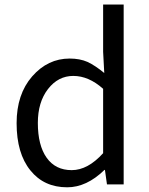

<svg xmlns="http://www.w3.org/2000/svg" viewBox="-20 -797 645 830"><path d="M270.5 12.7Q169.9 12.7 111.3 -60.5Q51.8 -133.8 51.8 -264.6Q51.8 -389.6 119.1 -466.8Q186.5 -543.9 281.2 -543.9Q325.2 -543.9 358.4 -529.3Q391.6 -513.7 430.7 -481.4L425.8 -573.2V-777.3H514.6V0H442.4L433.6 -62.5H431.6Q354.5 12.7 270.5 12.7ZM290 -61.5Q359.4 -61.5 425.8 -134.8V-413.1Q363.3 -468.8 296.9 -468.8Q231.4 -468.8 187.5 -412.1Q143.6 -355.5 143.6 -265.6Q143.6 -168.9 181.6 -115.2Q219.7 -61.5 290 -61.5Z"/></svg>

Font: Noto Traditional Nushu
Style: Regular
Weight: 400
Designer: LIU Zhao
Foundry: Z&Z Studio
Version: Version 1.001; ttfautohint (v1.8.3) -l 8 -r 50 -G 200 -x 14 